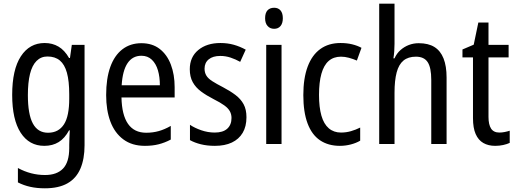

<svg xmlns="http://www.w3.org/2000/svg" viewBox="-20 -780 2798 1040"><path d="M222 -547Q264 -547 297 -527.5Q330 -508 354 -466H359L369 -537H438V7Q438 81 415.5 133.5Q393 186 345.5 213Q298 240 223 240Q180 240 144 232Q108 224 77 208V130Q112 149 148.5 158.5Q185 168 224 168Q288 168 321.5 133Q355 98 355 22V5Q355 -11 356 -32.5Q357 -54 358 -74H354Q331 -31 298 -10.5Q265 10 220 10Q138 10 92 -61Q46 -132 46 -266Q46 -403 93 -475Q140 -547 222 -547ZM237 -474Q202 -474 178 -450Q154 -426 142.5 -379.5Q131 -333 131 -265Q131 -161 158 -111Q185 -61 240 -61Q269 -61 290.5 -72.5Q312 -84 326.5 -106.5Q341 -129 348 -164Q355 -199 355 -245V-269Q355 -341 342.5 -386Q330 -431 304 -452.5Q278 -474 237 -474Z M746 -546Q805 -546 845 -515Q885 -484 905.5 -430Q926 -376 926 -308V-252H638Q640 -157 673.5 -109Q707 -61 772 -61Q808 -61 840 -70Q872 -79 905 -98V-24Q873 -7 839.5 1.5Q806 10 765 10Q695 10 648 -25Q601 -60 578 -121.5Q555 -183 555 -265Q555 -355 577.5 -417.5Q600 -480 643 -513Q686 -546 746 -546ZM746 -478Q698 -478 671 -438Q644 -398 639 -318H846Q846 -363 835.5 -399Q825 -435 802.5 -456.5Q780 -478 746 -478Z M1315 -145Q1315 -95 1294.5 -60.5Q1274 -26 1236 -8Q1198 10 1144 10Q1102 10 1068 1.5Q1034 -7 1009 -21V-104Q1034 -87 1070 -74.5Q1106 -62 1143 -62Q1188 -62 1211 -83Q1234 -104 1234 -141Q1234 -161 1225 -177.5Q1216 -194 1194.5 -209.5Q1173 -225 1137 -243Q1098 -263 1069 -284.5Q1040 -306 1024 -335Q1008 -364 1008 -405Q1008 -471 1054 -509Q1100 -547 1174 -547Q1213 -547 1246.5 -537.5Q1280 -528 1311 -511L1281 -445Q1256 -459 1229 -468Q1202 -477 1173 -477Q1133 -477 1110.5 -458.5Q1088 -440 1088 -408Q1088 -387 1097.5 -371Q1107 -355 1129.5 -340.5Q1152 -326 1189 -307Q1227 -287 1255.5 -265.5Q1284 -244 1299.5 -215.5Q1315 -187 1315 -145Z M1505 -537V0H1422V-537ZM1465 -738Q1487 -738 1499.5 -723.5Q1512 -709 1512 -681Q1512 -654 1499.5 -639Q1487 -624 1465 -624Q1443 -624 1429.5 -639Q1416 -654 1416 -681Q1416 -710 1429 -724Q1442 -738 1465 -738Z M1821 10Q1758 10 1713.5 -20Q1669 -50 1646 -111.5Q1623 -173 1623 -265Q1623 -356 1646.5 -419Q1670 -482 1715 -514.5Q1760 -547 1824 -547Q1859 -547 1887.5 -540Q1916 -533 1938 -521L1913 -452Q1892 -461 1870 -467Q1848 -473 1827 -473Q1787 -473 1760.5 -450Q1734 -427 1721 -380.5Q1708 -334 1708 -266Q1708 -199 1721 -153.5Q1734 -108 1761 -85Q1788 -62 1827 -62Q1855 -62 1881 -69.5Q1907 -77 1931 -89V-18Q1909 -5 1880 2.5Q1851 10 1821 10Z M2117 -543Q2117 -522 2115.5 -502Q2114 -482 2111 -464H2117Q2129 -491 2149.5 -509Q2170 -527 2195 -536.5Q2220 -546 2248 -546Q2300 -546 2333 -525.5Q2366 -505 2382.5 -463.5Q2399 -422 2399 -360V0H2316V-347Q2316 -414 2296.5 -443.5Q2277 -473 2233 -473Q2191 -473 2165.5 -452Q2140 -431 2128.5 -387.5Q2117 -344 2117 -278V0H2034V-760H2117Z M2685 -62Q2699 -62 2714 -65Q2729 -68 2741 -72V-6Q2726 1 2705.5 5.5Q2685 10 2662 10Q2625 10 2598 -5.5Q2571 -21 2556.5 -54Q2542 -87 2542 -140V-469H2485V-512L2546 -538L2571 -658H2626V-537H2735V-469H2626V-147Q2626 -105 2640 -83.5Q2654 -62 2685 -62Z"/></svg>

Font: Noto Sans Thai Condensed
Style: Regular
Weight: 400
Width: 3
Designer: Monotype Design Team
Foundry: Monotype Imaging Inc.
Version: Version 2.002